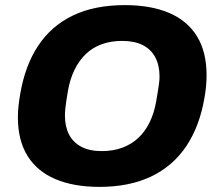

<svg xmlns="http://www.w3.org/2000/svg" viewBox="-20 -719 850 751"><path d="M369 12Q268 12 196.5 -18.5Q125 -49 87.5 -109.5Q50 -170 50 -260Q50 -283 52.5 -305.5Q55 -328 59 -351Q78 -463 129.5 -540.5Q181 -618 265.5 -658.5Q350 -699 468 -699Q570 -699 641.5 -668.5Q713 -638 750.5 -577Q788 -516 788 -425Q788 -404 786 -382Q784 -360 780 -338Q761 -225 708.5 -147Q656 -69 571 -28.5Q486 12 369 12ZM378 -128Q423 -128 459 -141.5Q495 -155 521.5 -180Q548 -205 565.5 -241Q583 -277 591 -323Q595 -346 597.5 -362Q600 -378 601.5 -388.5Q603 -399 603.5 -406Q604 -413 604 -420Q604 -463 587.5 -494.5Q571 -526 538.5 -542.5Q506 -559 458 -559Q414 -559 378 -546Q342 -533 315.5 -507.5Q289 -482 271.5 -446Q254 -410 246 -365Q242 -341 239.5 -325Q237 -309 236 -298.5Q235 -288 234.5 -281Q234 -274 234 -267Q234 -224 250 -193Q266 -162 298 -145Q330 -128 378 -128Z"/></svg>

Font: Archivo SemiBold ExtraBold
Style: Italic
Weight: 800
Italic angle: -10°
Version: Version 2.001